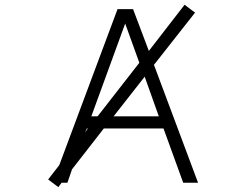

<svg xmlns="http://www.w3.org/2000/svg" viewBox="-20 -769 1040 808"><path d="M458 -279.3H648.4L588.9 -446.3ZM417 -228.5 283.2 -56.6 263.7 0H239.3L225.6 18.6L182.6 -13.7L229.5 -74.2L474.6 -730.5H540L606.4 -554.7L756.8 -749L800.8 -715.8L627.9 -496.1L813.5 0H751L668 -228.5ZM349.6 -228.5H345.7L337.9 -210.9ZM506.8 -669.9 364.3 -279.3H390.6L566.4 -504.9Z"/></svg>

Font: Gen Shin Gothic Monospace Light
Style: Regular
Weight: 300
Designer: [Source Han Sans]
Ryoko NISHIZUKA  (kana & ideographs); Paul D. Hunt (Latin, Greek & Cyrillic); Wenlong ZHANG  (bopomofo
Version: Version 1.002.20150607